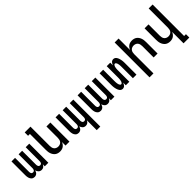

<svg xmlns="http://www.w3.org/2000/svg" viewBox="251 -2109 3698 3698"><g transform="rotate(-45 2100.0 -260.0)"><path d="M163 8Q146 8 129.5 2.5Q113 -3 100.5 -14.5Q88 -26 79.5 -41Q71 -56 66.5 -72.5Q62 -89 60 -106Q58 -123 58 -140V-520H155V-140Q155 -128 157 -117Q159 -106 165 -96Q171 -86 181.5 -81Q192 -76 203 -76Q215 -76 225 -81Q235 -86 241 -96Q247 -106 249.5 -117Q252 -128 252 -140V-520H348V-140Q348 -128 350.5 -117Q353 -106 359 -96Q365 -86 375 -81Q385 -76 397 -76Q408 -76 418.5 -81Q429 -86 435 -96Q441 -106 443 -117Q445 -128 445 -140V-520H542V0H445V-54Q439 -41 430.5 -29Q422 -17 410.5 -8.5Q399 0 385 4Q371 8 356 8Q339 8 322 2Q305 -4 292.5 -16Q280 -28 271.5 -43.5Q263 -59 259 -76Q254 -59 246.5 -43.5Q239 -28 226.5 -16Q214 -4 197 2Q180 8 163 8Z M856 8Q829 8 803.5 1Q778 -6 757 -21.5Q736 -37 721 -59.5Q706 -82 697.5 -106.5Q689 -131 686 -157.5Q683 -184 683 -210V-643H633V-735H790V-210Q790 -186 795.5 -162.5Q801 -139 816 -120.5Q831 -102 853.5 -93Q876 -84 900 -84Q924 -84 946.5 -93Q969 -102 984 -120.5Q999 -139 1004.5 -162.5Q1010 -186 1010 -210V-520H1117V0H1010V-97Q1001 -74 986 -53.5Q971 -33 950.5 -18.5Q930 -4 905.5 2Q881 8 856 8Z M1645 215V-54Q1639 -41 1630.5 -29Q1622 -17 1610.5 -8.5Q1599 0 1585 4Q1571 8 1556 8Q1539 8 1522 2Q1505 -4 1492.5 -16Q1480 -28 1471.5 -43.5Q1463 -59 1459 -76Q1454 -59 1446.5 -43.5Q1439 -28 1426.5 -16Q1414 -4 1397 2Q1380 8 1363 8Q1346 8 1329.5 2.5Q1313 -3 1300.5 -14.5Q1288 -26 1279.5 -41Q1271 -56 1266.5 -72.5Q1262 -89 1260 -106Q1258 -123 1258 -140V-520H1355V-140Q1355 -128 1357 -117Q1359 -106 1365 -96Q1371 -86 1381.5 -81Q1392 -76 1403 -76Q1415 -76 1425 -81Q1435 -86 1441 -96Q1447 -106 1449.5 -117Q1452 -128 1452 -140V-520H1548V-140Q1548 -128 1550.5 -117Q1553 -106 1559 -96Q1565 -86 1575 -81Q1585 -76 1597 -76Q1608 -76 1618.5 -81Q1629 -86 1635 -96Q1641 -106 1643 -117Q1645 -128 1645 -140V-520H1742V215Z M1963 8Q1946 8 1929.5 2.5Q1913 -3 1900.5 -14.5Q1888 -26 1879.5 -41Q1871 -56 1866.5 -72.5Q1862 -89 1860 -106Q1858 -123 1858 -140V-520H1955V-140Q1955 -128 1957 -117Q1959 -106 1965 -96Q1971 -86 1981.5 -81Q1992 -76 2003 -76Q2015 -76 2025 -81Q2035 -86 2041 -96Q2047 -106 2049.5 -117Q2052 -128 2052 -140V-520H2148V-140Q2148 -128 2150.5 -117Q2153 -106 2159 -96Q2165 -86 2175 -81Q2185 -76 2197 -76Q2208 -76 2218.5 -81Q2229 -86 2235 -96Q2241 -106 2243 -117Q2245 -128 2245 -140V-520H2342V0H2245V-54Q2239 -41 2230.5 -29Q2222 -17 2210.5 -8.5Q2199 0 2185 4Q2171 8 2156 8Q2139 8 2122 2Q2105 -4 2092.5 -16Q2080 -28 2071.5 -43.5Q2063 -59 2059 -76Q2054 -59 2046.5 -43.5Q2039 -28 2026.5 -16Q2014 -4 1997 2Q1980 8 1963 8Z M2564 8Q2547 8 2531.5 1Q2516 -6 2505 -19Q2494 -32 2487 -47Q2480 -62 2475 -78Q2470 -94 2466.5 -110.5Q2463 -127 2461 -143.5Q2459 -160 2458.5 -176.5Q2458 -193 2458 -210V-520H2555V-210Q2555 -197 2555.5 -184.5Q2556 -172 2557.5 -159Q2559 -146 2561.5 -133.5Q2564 -121 2568.5 -109Q2573 -97 2581.5 -86.5Q2590 -76 2603 -76Q2616 -76 2625 -86.5Q2634 -97 2638.5 -109Q2643 -121 2645.5 -133.5Q2648 -146 2649.5 -159Q2651 -172 2651.5 -184.5Q2652 -197 2652 -210V-520H2748V-447Q2754 -462 2761 -476.5Q2768 -491 2779 -503Q2790 -515 2805 -521.5Q2820 -528 2836 -528Q2853 -528 2868.5 -521Q2884 -514 2895 -501Q2906 -488 2913 -473Q2920 -458 2925 -442Q2930 -426 2933.5 -409.5Q2937 -393 2939 -376.5Q2941 -360 2941.5 -343.5Q2942 -327 2942 -310V0H2845V-310Q2845 -323 2844.5 -335.5Q2844 -348 2842.5 -361Q2841 -374 2838.5 -386.5Q2836 -399 2831.5 -411Q2827 -423 2818.5 -433.5Q2810 -444 2797 -444Q2784 -444 2775 -433.5Q2766 -423 2761.5 -411Q2757 -399 2754.5 -386.5Q2752 -374 2750.5 -361Q2749 -348 2748.5 -335.5Q2748 -323 2748 -310V0H2652V-73Q2646 -58 2639 -43.5Q2632 -29 2621 -17Q2610 -5 2595 1.5Q2580 8 2564 8Z M3083 215V-735H3190V-423Q3199 -446 3214 -466.5Q3229 -487 3249.5 -501.5Q3270 -516 3294.5 -522Q3319 -528 3344 -528Q3371 -528 3396.5 -521Q3422 -514 3443 -498.5Q3464 -483 3479 -460.5Q3494 -438 3502.5 -413.5Q3511 -389 3514 -362.5Q3517 -336 3517 -310V0H3410V-310Q3410 -334 3404.5 -357.5Q3399 -381 3384 -399.5Q3369 -418 3346.5 -427Q3324 -436 3300 -436Q3276 -436 3253.5 -427Q3231 -418 3216 -399.5Q3201 -381 3195.5 -357.5Q3190 -334 3190 -310V215Z M4010 215V-97Q4001 -74 3986 -53.5Q3971 -33 3950.5 -18.5Q3930 -4 3905.5 2Q3881 8 3856 8Q3829 8 3803.5 1Q3778 -6 3757 -21.5Q3736 -37 3721 -59.5Q3706 -82 3697.5 -106.5Q3689 -131 3686 -157.5Q3683 -184 3683 -210V-520H3790V-210Q3790 -186 3795.5 -162.5Q3801 -139 3816 -120.5Q3831 -102 3853.5 -93Q3876 -84 3900 -84Q3924 -84 3946.5 -93Q3969 -102 3984 -120.5Q3999 -139 4004.5 -162.5Q4010 -186 4010 -210V-735H4117V123H4167V215Z"/></g></svg>

Font: Iosevka Semibold Extended
Style: Regular
Weight: 600
Width: 7
Monospace: yes
Designer: Belleve Invis
Foundry: Belleve Invis
Version: Version 32.5.0; ttfautohint (v1.8.4)